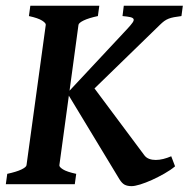

<svg xmlns="http://www.w3.org/2000/svg" viewBox="-24 -635 650 662"><path d="M313.5 -579.6Q281.7 -572.8 264.6 -564.5Q247.6 -556.2 246.6 -549.3L215.8 -322.3L415.5 -536.1Q427.7 -549.3 433.1 -557.1Q438.5 -564.9 436.5 -569.3Q434.6 -573.7 425.3 -575.9Q416 -578.1 398.4 -579.6L402.8 -615.2H606.4L601.6 -579.6Q586.4 -577.6 575.9 -575.7Q565.4 -573.7 557.4 -570.6Q549.3 -567.4 542.2 -562.3Q535.2 -557.1 527.3 -549.3L301.8 -330.1L474.1 -99.1Q480.5 -90.8 490.5 -87.2Q500.5 -83.5 512.9 -83.5Q525.4 -83.5 539.1 -86.9Q552.7 -90.3 566.4 -96.2L579.6 -61.5Q564.5 -48.8 543 -36.6Q521.5 -24.4 500 -14.6Q478.5 -4.9 459.5 1Q440.4 6.8 429.7 6.8Q415.5 6.8 406 2Q396.5 -2.9 387.7 -17.1L213.4 -305.2L180.7 -65.4Q179.7 -59.6 193.1 -51Q206.5 -42.5 238.8 -35.6L233.9 0H-3.9L1 -35.6Q32.7 -42.5 49.6 -50.5Q66.4 -58.6 67.4 -65.4L133.8 -549.3Q134.8 -555.2 121.1 -564Q107.4 -572.8 75.7 -579.6L80.6 -615.2H318.4Z"/></svg>

Font: Gentium Basic
Style: Bold Italic
Weight: 700
Italic angle: -8°
Designer: J. Victor Gaultney and Annie Olsen
Foundry: SIL International
Version: Version 1.102; 2013; Maintenance release